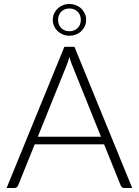

<svg xmlns="http://www.w3.org/2000/svg" viewBox="-20 -942 696 962"><path d="M486 -257 342 -614.5Q334.5 -632 327.5 -656.5Q324.5 -644.5 321 -633.8Q317.5 -623 313.5 -614L169.5 -257ZM642.5 0H603Q596 0 591.5 -3.8Q587 -7.5 584.5 -13.5L501.5 -219H154L71 -13.5Q69 -8 64 -4Q59 0 52 0H13L302.5 -707.5H353ZM244.5 -842.5Q244.5 -859.5 251.2 -874.2Q258 -889 269.2 -899.5Q280.5 -910 295.5 -916Q310.5 -922 327.5 -922Q344.5 -922 360 -916Q375.5 -910 386.8 -899.5Q398 -889 404.8 -874.2Q411.5 -859.5 411.5 -842.5Q411.5 -825 404.8 -810.5Q398 -796 386.8 -785.5Q375.5 -775 360 -769Q344.5 -763 327.5 -763Q310.5 -763 295.5 -769Q280.5 -775 269.2 -785.5Q258 -796 251.2 -810.5Q244.5 -825 244.5 -842.5ZM271 -842.5Q271 -817.5 286.8 -801.5Q302.5 -785.5 328 -785.5Q353 -785.5 369 -801.5Q385 -817.5 385 -842.5Q385 -867.5 369 -883.5Q353 -899.5 328 -899.5Q302.5 -899.5 286.8 -883.5Q271 -867.5 271 -842.5Z"/></svg>

Font: Lato 2
Style: Regular
Weight: 300
Designer: Lukasz Dziedzic with Adam Twardoch and Botio Nikoltchev
Foundry: tyPoland Lukasz Dziedzic
Version: Version 2.015; 2015-08-06; http://www.latofonts.com/